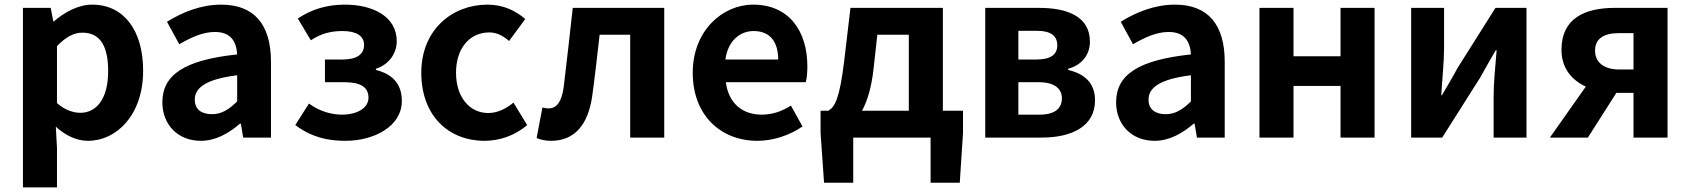

<svg xmlns="http://www.w3.org/2000/svg" viewBox="-20 -594 7298 829"><path d="M79 215H226V45L221 -47C264 -8 311 14 360 14C483 14 598 -97 598 -289C598 -461 516 -574 378 -574C318 -574 260 -542 213 -502H210L199 -560H79ZM327 -107C297 -107 261 -118 226 -149V-395C264 -434 298 -453 336 -453C413 -453 447 -394 447 -287C447 -165 395 -107 327 -107Z M847 14C911 14 967 -18 1016 -60H1020L1030 0H1150V-327C1150 -489 1077 -574 935 -574C847 -574 767 -541 701 -500L754 -403C806 -433 856 -456 908 -456C977 -456 1001 -414 1004 -359C778 -335 681 -272 681 -152C681 -57 747 14 847 14ZM895 -101C852 -101 821 -120 821 -164C821 -214 867 -252 1004 -269V-156C968 -121 937 -101 895 -101Z M1471 14C1595 14 1715 -48 1715 -158C1715 -235 1671 -275 1603 -292V-297C1664 -317 1693 -368 1693 -416C1693 -525 1587 -574 1469 -574C1392 -574 1325 -554 1266 -514L1322 -420C1366 -449 1407 -460 1460 -460C1518 -460 1552 -439 1552 -400C1552 -359 1520 -337 1458 -337H1383V-239H1469C1536 -239 1571 -218 1571 -172C1571 -127 1521 -99 1457 -99C1413 -99 1361 -112 1314 -147L1255 -54C1326 -1 1395 14 1471 14Z M2072 14C2134 14 2202 -7 2256 -54L2197 -151C2166 -125 2128 -106 2088 -106C2008 -106 1949 -174 1949 -280C1949 -385 2007 -454 2093 -454C2124 -454 2150 -441 2178 -417L2248 -512C2207 -547 2154 -574 2085 -574C1933 -574 1799 -466 1799 -280C1799 -94 1917 14 2072 14Z M2359 14C2460 14 2519 -54 2537 -179C2549 -267 2559 -356 2569 -444H2701V0H2848V-560H2453C2440 -446 2428 -332 2414 -219C2405 -152 2382 -126 2349 -126C2338 -126 2330 -128 2322 -130L2297 2C2316 10 2335 14 2359 14Z M3250 14C3319 14 3390 -10 3445 -48L3395 -138C3355 -113 3315 -99 3269 -99C3186 -99 3126 -147 3114 -239H3459C3463 -252 3466 -279 3466 -307C3466 -461 3386 -574 3232 -574C3099 -574 2971 -461 2971 -280C2971 -95 3093 14 3250 14ZM3112 -337C3123 -418 3175 -460 3234 -460C3306 -460 3340 -412 3340 -337Z M3752 -299 3768 -444H3904V-116H3702C3725 -158 3743 -217 3752 -299ZM3664 0H3998V195H4124L4138 -20V-116H4051V-560H3652L3625 -331C3605 -166 3584 -131 3556 -116H3523V-20L3538 195H3664Z M4234 0H4478C4606 0 4708 -47 4708 -161C4708 -238 4660 -276 4592 -292V-297C4656 -315 4686 -362 4686 -414C4686 -522 4590 -560 4466 -560H4234ZM4377 -337V-461H4457C4519 -461 4545 -438 4545 -398C4545 -360 4519 -337 4454 -337ZM4377 -99V-239H4466C4534 -239 4565 -210 4565 -170C4565 -127 4536 -99 4469 -99Z M4965 14C5029 14 5085 -18 5134 -60H5138L5148 0H5268V-327C5268 -489 5195 -574 5053 -574C4965 -574 4885 -541 4819 -500L4872 -403C4924 -433 4974 -456 5026 -456C5095 -456 5119 -414 5122 -359C4896 -335 4799 -272 4799 -152C4799 -57 4865 14 4965 14ZM5013 -101C4970 -101 4939 -120 4939 -164C4939 -214 4985 -252 5122 -269V-156C5086 -121 5055 -101 5013 -101Z M5418 0H5565V-223H5768V0H5915V-560H5768V-351H5565V-560H5418Z M6073 0H6207L6371 -259C6389 -292 6419 -344 6438 -377H6442C6436 -307 6429 -233 6429 -176V0H6571V-560H6437L6273 -300C6256 -267 6225 -216 6206 -183H6203C6207 -252 6215 -327 6215 -383V-560H6073Z M7033 0H7180V-560H6952C6823 -560 6722 -515 6722 -379C6722 -299 6767 -248 6827 -220L6672 0H6836L6959 -193H6960H7033ZM6971 -294C6904 -294 6867 -326 6867 -375C6867 -427 6904 -451 6971 -451H7033V-294Z"/></svg>

Font: Source Han Sans JP
Style: Bold
Weight: 700
Designer: Ryoko NISHIZUKA 西塚涼子 (kana, bopomofo & ideographs); Paul D. Hunt (Latin, Greek & Cyrillic); Sandoll Communications 산돌커뮤니
Foundry: Adobe
Version: Version 2.002;hotconv 1.0.116;makeotfexe 2.5.65601